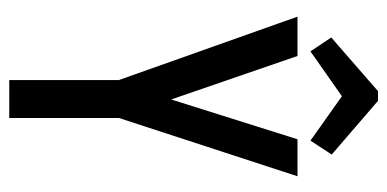

<svg xmlns="http://www.w3.org/2000/svg" viewBox="-231 -606 837 415"><g transform="rotate(90 187.5 -398.5)"><path d="M153 0V-237L16 -623H101L195 -350L281 -623H361L235 -237V0ZM91 -651 61 -696 177 -797H198L314 -697L284 -651L188 -719Z"/></g></svg>

Font: Inconsolata Condensed SemiBold
Style: Regular
Weight: 600
Width: 3
Monospace: yes
Designer: Raph Levien, Cyreal, Brenton Simpson
Foundry: Raph Levien, Cyreal, Google
Version: Version 3.100; ttfautohint (v1.8.4.7-5d5b)